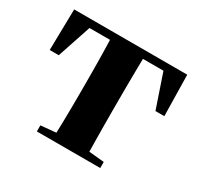

<svg xmlns="http://www.w3.org/2000/svg" viewBox="-122 -694 874 843"><g transform="rotate(30 315.5 -273.0)"><path d="M502.9 -508.8H398.9Q398.4 -480 397.9 -443.8Q397.5 -407.7 397.2 -371.8Q397 -335.9 397 -308.1V-237.8Q397 -210 397.2 -174.3Q397.5 -138.7 397.9 -102.8Q398.4 -66.9 398.9 -38.1L476.1 -30.8V0H154.8V-30.8L231.9 -38.1Q232.9 -66.9 233.6 -102.8Q234.4 -138.7 234.6 -174.3Q234.9 -210 234.9 -237.8V-308.1Q234.9 -335.9 234.6 -371.8Q234.4 -407.7 233.6 -443.8Q232.9 -480 231.9 -508.8H127.9L70.8 -337.9H24.9L28.8 -545.9H602.1L606 -337.9H561Z"/></g></svg>

Font: Source Han Serif JP Heavy
Style: Regular
Weight: 900
Designer: Ryoko NISHIZUKA  (kana & ideographs); Frank Grießhammer (Latin, Greek & Cyrillic); Wenlong ZHANG  (bopomofo); Sandoll Co
Foundry: Adobe Systems Incorporated
Version: Version 1.001;PS 1.001;hotconv 16.6.54;makeotf.lib2.5.65590